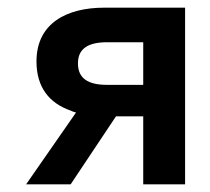

<svg xmlns="http://www.w3.org/2000/svg" viewBox="-20 -480 548 500"><path d="M164 0 282 -177H353V0H462V-460H251C156 -460 75 -421 75 -320C75 -252 109 -211 164 -192C168 -190 173 -188 178 -187L48 0ZM353 -259H259C209 -259 183 -276 183 -315C183 -353 209 -370 259 -370H353Z"/></svg>

Font: Jost Medium
Style: Regular
Weight: 500
Version: Version 3.710